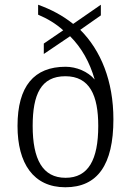

<svg xmlns="http://www.w3.org/2000/svg" viewBox="-20 -781 553 811"><path d="M256 10C392 10 459 -85 459 -277C459 -439 406 -568 319 -655L406 -716V-761L289 -680C244 -716 196 -741 141 -761V-719C181 -702 216 -681 247 -653L165 -597V-553L276 -628C325 -579 359 -518 380 -445C351 -479 303 -499 257 -499C124 -499 54 -417 54 -249C54 -91 121 10 256 10ZM257 -30C160 -30 118 -108 118 -249C118 -382 153 -459 256 -459C359 -459 395 -378 395 -249C395 -106 353 -30 257 -30Z"/></svg>

Font: Noto Serif Devanagari SemiCondensed Light
Style: Regular
Weight: 300
Width: 4
Designer: Universal Thirst, Indian Type Foundry and the Monotype Design Team
Foundry: Monotype Imaging Inc.
Version: Version 2.004